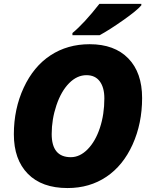

<svg xmlns="http://www.w3.org/2000/svg" viewBox="-20 -951 777 981"><path d="M438 -725.1Q564.9 -725.1 635.5 -652.6Q706.1 -580.1 706.1 -450.2Q706.1 -320.3 657.5 -212.6Q608.9 -105 523.4 -47.6Q438 9.8 325.2 9.8Q193.8 9.8 122.3 -63Q50.8 -135.7 50.8 -265.1Q50.8 -394.5 101.1 -502.9Q151.4 -611.3 238 -668.2Q324.7 -725.1 438 -725.1ZM513.2 -448.2Q513.2 -503.9 489.7 -535.4Q466.3 -566.9 421.9 -566.9Q373.5 -566.9 333 -525.9Q292.5 -484.9 268.3 -413.1Q244.1 -341.3 244.1 -266.1Q244.1 -147.9 341.8 -147.9Q388.2 -147.9 428 -188.5Q467.8 -229 490.5 -297.9Q513.2 -366.7 513.2 -448.2ZM350.1 -782.2Q410.2 -832 487.8 -931.2H702.1V-923.8Q680.2 -897.5 608.6 -847.2Q537.1 -796.9 488.8 -771H350.1Z"/></svg>

Font: TypoPRO Open Sans
Style: Italic
Weight: 800
Italic angle: -12°
Foundry: Ascender Corporation
Version: Version 1.10